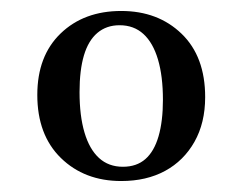

<svg xmlns="http://www.w3.org/2000/svg" viewBox="-20 -670 442 350"><path d="M201 -650Q268 -650 311 -608.5Q354 -567 354 -493Q354 -446 334.5 -411.5Q315 -377 281 -358.5Q247 -340 201 -340Q134 -340 91 -382Q48 -424 48 -497Q48 -568 90.5 -609Q133 -650 201 -650ZM204 -366Q229 -366 245 -380Q261 -394 269 -421.5Q277 -449 277 -488Q277 -531 268 -561.5Q259 -592 241.5 -608Q224 -624 198 -624Q174 -624 157.5 -610Q141 -596 133 -569Q125 -542 125 -502Q125 -459 134 -428.5Q143 -398 160.5 -382Q178 -366 204 -366Z"/></svg>

Font: Poltawski Nowy
Style: Regular
Weight: 400
Designer: Adam Pótawski, Mateusz Machalski, Borys Kosmynka, Ania Wieluska
Foundry: Capitalics.wtf
Version: Version 1.001;gftools[0.9.25]